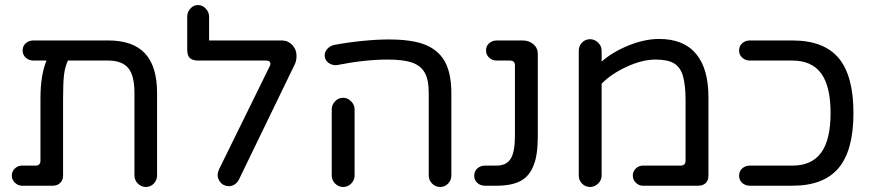

<svg xmlns="http://www.w3.org/2000/svg" viewBox="-20 -738 3475 764"><path d="M605 -368V-40Q605 -21 592 -7.5Q579 6 561 6Q542 6 528.5 -7.5Q515 -21 515 -40V-368Q515 -438 490 -467.5Q465 -497 411 -497H250Q238 -470 234.5 -438Q231 -406 231 -343V-39Q231 -21 219.5 -10Q208 1 190 1H67Q52 1 39.5 -11Q27 -23 27 -39Q27 -56 39 -67.5Q51 -79 67 -79H121Q141 -79 141 -99V-347Q141 -439 165 -497H113Q95 -497 82.5 -508.5Q70 -520 70 -537Q70 -555 82.5 -566Q95 -577 113 -577H411Q509 -577 557 -525.5Q605 -474 605 -368Z M846 -42Q846 -50 851 -63L1053 -474Q1056 -479 1056 -484Q1056 -497 1039 -497H770Q746 -497 735.5 -507Q725 -517 725 -540V-672Q725 -690 737.5 -704Q750 -718 768 -718Q785 -718 798.5 -704Q812 -690 812 -672V-577H1102Q1126 -577 1143 -559Q1160 -541 1160 -516Q1160 -493 1150 -476L930 -22Q924 -11 913.5 -4Q903 3 890 3Q882 3 870 -2Q859 -8 852.5 -19Q846 -30 846 -42Z M1686 -40V-368Q1686 -421 1670 -449Q1654 -477 1619.5 -489Q1585 -501 1522 -501Q1432 -501 1321 -479Q1302 -477 1287 -488Q1272 -499 1272 -518Q1272 -532 1282.5 -543.5Q1293 -555 1309 -559Q1361 -569 1420 -575Q1479 -581 1526 -581Q1620 -581 1672 -560Q1726 -538 1751 -491.5Q1776 -445 1776 -368V-40Q1776 -21 1763 -7.5Q1750 6 1731 6Q1713 6 1699.5 -7.5Q1686 -21 1686 -40ZM1300 -303Q1300 -321 1313.5 -335Q1327 -349 1345 -349Q1363 -349 1377 -335Q1391 -321 1391 -303V-40Q1391 -21 1377.5 -7.5Q1364 6 1346 6Q1327 6 1313.5 -7.5Q1300 -21 1300 -40Z M1867 -39Q1867 -57 1879.5 -68Q1892 -79 1910 -79H1955Q1995 -79 2012 -106Q2029 -133 2029 -198V-478Q2029 -497 2009 -497H1957Q1939 -497 1926.5 -508.5Q1914 -520 1914 -537Q1914 -555 1926.5 -566Q1939 -577 1957 -577H2060Q2085 -577 2102.5 -562Q2120 -547 2120 -524V-198Q2120 -121 2104 -82Q2088 -38 2052.5 -18.5Q2017 1 1955 1H1910Q1892 1 1879.5 -10Q1867 -21 1867 -39Z M2283 -39V-536Q2283 -555 2296 -568.5Q2309 -582 2328 -582Q2346 -582 2360 -568.5Q2374 -555 2374 -536V-493Q2417 -531 2481 -557Q2545 -583 2603 -583Q2700 -583 2749.5 -524Q2799 -465 2799 -351V-39Q2799 -20 2788 -9.5Q2777 1 2758 1H2538Q2522 1 2510 -11Q2498 -23 2498 -39Q2498 -56 2510 -67.5Q2522 -79 2538 -79H2688Q2708 -79 2708 -99V-341Q2708 -399 2697 -438Q2686 -472 2661 -486.5Q2636 -501 2588 -501Q2536 -501 2474 -472.5Q2412 -444 2374 -405V-39Q2374 -21 2360 -7.5Q2346 6 2328 6Q2309 6 2296 -7.5Q2283 -21 2283 -39Z M3376 -288Q3376 -140 3317 -69.5Q3258 1 3133 1H2964Q2946 1 2933.5 -10Q2921 -21 2921 -39Q2921 -57 2933.5 -68Q2946 -79 2964 -79H3133Q3210 -79 3247.5 -130.5Q3285 -182 3285 -288Q3285 -395 3247.5 -446Q3210 -497 3133 -497H2964Q2946 -497 2933.5 -508.5Q2921 -520 2921 -537Q2921 -555 2933.5 -566Q2946 -577 2964 -577H3133Q3258 -577 3317 -507Q3376 -437 3376 -288Z"/></svg>

Font: 寒蝉全圆体
Style: Regular
Weight: 400
Designer: Warren2060
      Designed by Motoya company      

      [Varela Round]
      Joe Prince(Latin component); Avraham Cornf
Foundry: ChillType
Version: Version 3.200